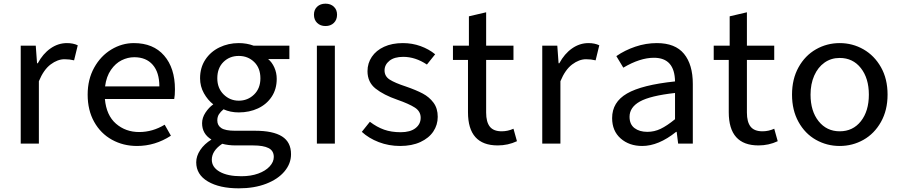

<svg xmlns="http://www.w3.org/2000/svg" viewBox="-20 -783 4906 1047"><path d="M93 -534H175L182 -438H186Q214 -490 255.5 -519Q297 -548 345 -548Q379 -548 404 -536L384 -454Q359 -460 332 -460Q294 -460 256 -431.5Q218 -403 192 -340V0H93Z M458 -267Q458 -350 493.5 -414Q529 -478 587 -513Q645 -548 710 -548Q816 -548 875 -480Q934 -412 934 -296Q934 -262 930 -243H552Q560 -154 612.5 -108.5Q665 -63 739 -63Q812 -63 878 -103L912 -43Q826 13 727 13Q652 13 590.5 -21Q529 -55 493.5 -118.5Q458 -182 458 -267ZM849 -312Q849 -388 813 -429.5Q777 -471 712 -471Q677 -471 643.5 -454.5Q610 -438 585 -402Q560 -366 553 -312Z M1050 102Q1050 68 1072 35Q1094 2 1133 -22Q1082 -53 1082 -111Q1082 -141 1100.5 -169Q1119 -197 1143 -214Q1113 -237 1092 -274.5Q1071 -312 1071 -356Q1071 -414 1099.5 -457.5Q1128 -501 1176.5 -524.5Q1225 -548 1282 -548Q1325 -548 1363 -534H1558V-461H1442Q1463 -444 1476 -415Q1489 -386 1489 -353Q1489 -297 1461.5 -255.5Q1434 -214 1387 -192Q1340 -170 1282 -170Q1236 -170 1199 -187Q1183 -174 1174 -160Q1165 -146 1165 -126Q1165 -99 1187 -84.5Q1209 -70 1262 -70H1371Q1469 -70 1518 -39Q1567 -8 1567 58Q1567 109 1531.5 151.5Q1496 194 1431.5 219Q1367 244 1282 244Q1177 244 1113.5 206.5Q1050 169 1050 102ZM1473 73Q1473 39 1444.5 24.5Q1416 10 1360 10H1264Q1225 10 1192 1Q1135 39 1135 88Q1135 129 1178 153.5Q1221 178 1296 178Q1348 178 1388 163.5Q1428 149 1450.5 124.5Q1473 100 1473 73ZM1400 -356Q1400 -412 1366 -445Q1332 -478 1282 -478Q1232 -478 1198.5 -445Q1165 -412 1165 -356Q1165 -302 1199.5 -268Q1234 -234 1282 -234Q1331 -234 1365.5 -267.5Q1400 -301 1400 -356Z M1708 -534H1806V0H1708ZM1692 -703Q1692 -730 1709.5 -746.5Q1727 -763 1755 -763Q1783 -763 1800.5 -746.5Q1818 -730 1818 -703Q1818 -675 1800.5 -658Q1783 -641 1755 -641Q1727 -641 1709.5 -658Q1692 -675 1692 -703Z M1953 -64 1997 -119Q2035 -90 2074.5 -76Q2114 -62 2165 -62Q2217 -62 2245.5 -84Q2274 -106 2274 -141Q2274 -176 2242 -196.5Q2210 -217 2147 -239Q2072 -265 2028 -300Q1984 -335 1984 -395Q1984 -438 2007.5 -473Q2031 -508 2074.5 -528Q2118 -548 2177 -548Q2228 -548 2273.5 -531.5Q2319 -515 2353 -487L2308 -431Q2245 -473 2179 -473Q2130 -473 2103.5 -451.5Q2077 -430 2077 -399Q2077 -367 2105 -349Q2133 -331 2194 -311Q2249 -292 2285 -273Q2321 -254 2344 -223Q2367 -192 2367 -146Q2367 -102 2343 -66Q2319 -30 2272.5 -8.5Q2226 13 2162 13Q2100 13 2045.5 -8Q1991 -29 1953 -64Z M2532 -171V-456H2450V-534H2537V-694L2631 -716V-534H2780V-456H2631V-169Q2631 -118 2651 -92.5Q2671 -67 2716 -67Q2749 -67 2780 -81L2799 -13Q2750 10 2694 10Q2532 10 2532 -171Z M2937 -534H3019L3026 -438H3030Q3058 -490 3099.5 -519Q3141 -548 3189 -548Q3223 -548 3248 -536L3228 -454Q3203 -460 3176 -460Q3138 -460 3100 -431.5Q3062 -403 3036 -340V0H2937Z M3318 -139Q3318 -226 3399 -273Q3480 -320 3661 -339Q3659 -468 3546 -468Q3470 -468 3379 -414L3341 -477Q3387 -509 3444.5 -528.5Q3502 -548 3562 -548Q3662 -548 3710 -489.5Q3758 -431 3758 -325V0H3678L3670 -64H3667Q3571 13 3482 13Q3411 13 3364.5 -28Q3318 -69 3318 -139ZM3661 -133V-276Q3526 -261 3469.5 -229.5Q3413 -198 3413 -146Q3413 -105 3440 -84.5Q3467 -64 3510 -64Q3548 -64 3582.5 -80.5Q3617 -97 3661 -133Z M3954 -171V-456H3872V-534H3959V-694L4053 -716V-534H4202V-456H4053V-169Q4053 -118 4073 -92.5Q4093 -67 4138 -67Q4171 -67 4202 -81L4221 -13Q4172 10 4116 10Q3954 10 3954 -171Z M4299 -267Q4299 -352 4334.5 -416Q4370 -480 4429.5 -514Q4489 -548 4559 -548Q4629 -548 4688.5 -514Q4748 -480 4784 -416.5Q4820 -353 4820 -267Q4820 -182 4784 -118Q4748 -54 4688.5 -20.5Q4629 13 4559 13Q4489 13 4429.5 -20.5Q4370 -54 4334.5 -118Q4299 -182 4299 -267ZM4718 -267Q4718 -356 4674.5 -411.5Q4631 -467 4559 -467Q4512 -467 4476 -441.5Q4440 -416 4420 -370.5Q4400 -325 4400 -267Q4400 -177 4444 -122Q4488 -67 4559 -67Q4631 -67 4674.5 -122Q4718 -177 4718 -267Z"/></svg>

Font: Nebula Sans Medium
Style: Regular
Weight: 500
Designer: Paul D. Hunt for Adobe (as Source Sans)
Foundry: Nebula Entertainment & Broadcasting LLC
Version: Version 1.010